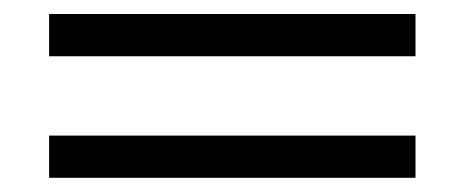

<svg xmlns="http://www.w3.org/2000/svg" viewBox="-20 -454 661 273"><path d="M49.8 -434.1H570.8V-374H49.8ZM49.8 -261.2H570.8V-201.2H49.8Z"/></svg>

Font: Amethysta
Style: Regular
Weight: 400
Designer: Konstantin Vinogradov, Alexei Vanyashin
Foundry: Cyreal (www.cyreal.org)
Version: Version 1.002